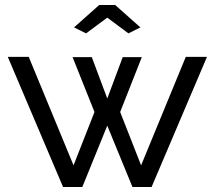

<svg xmlns="http://www.w3.org/2000/svg" viewBox="-20 -750 861 770"><path d="M276.9 -640.1 377.9 -730H441.9L543 -640.1L495.1 -616.2L410.2 -679.2L325.2 -616.2ZM725.1 -522H810.1L587.9 0H511.2L410.2 -246.1L310.1 0H232.9L11.2 -522H95.2L274.9 -86.9L358.9 -300.8L271 -521H348.1L410.2 -355L472.2 -521H548.8L461.9 -300.8L545.9 -86.9Z"/></svg>

Font: Rawline Medium
Style: Regular
Weight: 500
Designer: Matt McInerney, Pablo Impallari, Rodrigo Fuenzalida
Foundry: Matt McInerney, Pablo Impallari, Rodrigo Fuenzalida
Version: Version 4.020;PS 004.020;hotconv 1.0.88;makeotf.lib2.5.64775